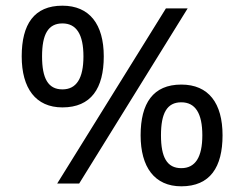

<svg xmlns="http://www.w3.org/2000/svg" viewBox="-20 -652 868 682"><path d="M348.6 -451.7C348.6 -565.9 297.9 -631.8 201.7 -631.8C101.1 -631.8 57.1 -565.9 57.1 -451.7C57.1 -338.4 106.9 -270.5 201.7 -270.5C303.7 -270.5 348.6 -338.4 348.6 -451.7ZM569.3 -622.1 183.1 0H261.2L646.5 -622.1ZM129.4 -451.7C129.4 -529.8 150.9 -568.8 201.7 -568.8C251.5 -568.8 276.4 -529.8 276.4 -451.7C276.4 -373.5 251.5 -334.5 201.7 -334.5C150.9 -334.5 129.4 -373.5 129.4 -451.7ZM770.5 -171.4C770.5 -285.2 721.2 -351.6 624 -351.6C523.9 -351.6 479.5 -285.2 479.5 -171.4C479.5 -58.6 528.8 9.8 624 9.8C726.6 9.8 770.5 -58.6 770.5 -171.4ZM551.8 -171.4C551.8 -250 573.2 -288.6 624 -288.6C673.8 -288.6 698.7 -249.5 698.7 -171.4C698.7 -93.8 673.8 -54.7 624 -54.7C573.2 -54.7 551.8 -93.3 551.8 -171.4Z"/></svg>

Font: Noto Reveo Sans
Style: Regular
Weight: 400
Designer: Monotype Design team
Foundry: Monotype Imaging Inc.
Version: Version 1.04